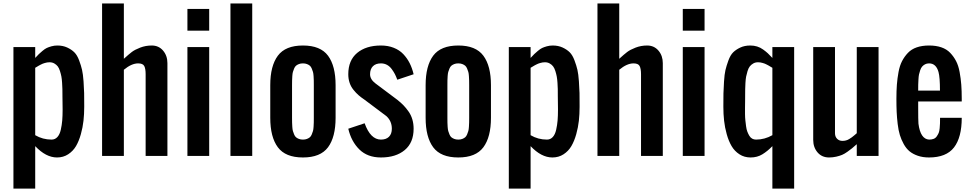

<svg xmlns="http://www.w3.org/2000/svg" viewBox="-20 -895 5564 1102"><path d="M463.4 -281.2Q463.4 -240.2 459.2 -202.1Q455.1 -164.1 444.1 -124.8Q433.1 -85.4 416.3 -56.6Q399.4 -27.8 371.3 -9.5Q343.3 8.8 307.1 8.8Q243.7 8.8 182.1 -56.2V187.5H57.1V-625H182.1V-562.5Q197.3 -578.6 203.1 -584.5Q209 -590.3 223.4 -602.5Q237.8 -614.7 248.3 -619.6Q258.8 -624.5 275.1 -629.2Q291.5 -633.8 309.1 -633.8Q340.8 -633.8 365.7 -622.3Q390.6 -610.8 406.7 -594.7Q422.9 -578.6 434.1 -548.6Q445.3 -518.6 450.9 -494.1Q456.5 -469.7 459.5 -428.2Q462.4 -386.7 462.9 -361.1Q463.4 -335.4 463.4 -290.5ZM338.4 -343.8V-348.6Q338.4 -370.6 338.1 -384Q337.9 -397.5 336.4 -419.7Q335 -441.9 332.3 -456.1Q329.6 -470.2 324.2 -487.3Q318.8 -504.4 311.3 -514.2Q303.7 -523.9 291.7 -530.8Q279.8 -537.6 264.6 -537.6Q257.3 -537.6 250.7 -536.6Q244.1 -535.6 237.1 -533.4Q230 -531.2 225.3 -529.5Q220.7 -527.8 213.4 -523.9Q206.1 -520 202.9 -518.3Q199.7 -516.6 191.9 -511.7Q184.1 -506.8 182.1 -505.9V-119.1Q225.1 -93.8 275.9 -93.8Q295.9 -93.8 309.3 -108.4Q322.8 -123 328.9 -150.1Q335 -177.2 337.2 -203.9Q339.4 -230.5 339.4 -266.1Q339.4 -281.2 338.9 -307.4Q338.4 -333.5 338.4 -343.8Z M690.9 -557.6Q718.8 -583 736.3 -596.4Q753.9 -609.9 784.9 -621.8Q815.9 -633.8 851.1 -633.8Q891.1 -633.8 916 -604.5Q940.9 -575.2 940.9 -532.7V0H815.9V-468.8Q815.9 -501 807.9 -516.1Q799.8 -531.2 772.9 -531.2Q734.9 -531.2 690.9 -494.6V0H565.9V-875H690.9Z M1055.7 -625H1180.7V0H1055.7ZM1055.7 -843.8H1180.7V-718.8H1055.7Z M1427.7 0H1302.7V-875H1427.7Z M1531.2 -218.8V-406.2Q1531.2 -516.6 1574.7 -575.2Q1618.2 -633.8 1718.8 -633.8Q1819.3 -633.8 1862.8 -575.2Q1906.2 -516.6 1906.2 -406.2V-218.8Q1906.2 -108.4 1862.8 -49.8Q1819.3 8.8 1718.8 8.8Q1618.2 8.8 1574.7 -49.8Q1531.2 -108.4 1531.2 -218.8ZM1656.2 -406.2V-218.8Q1656.2 -200.7 1656.5 -191.7Q1656.7 -182.6 1657.7 -167Q1658.7 -151.4 1661.1 -143.1Q1663.6 -134.8 1668 -123.8Q1672.4 -112.8 1679 -107.2Q1685.5 -101.6 1695.6 -97.7Q1705.6 -93.8 1718.8 -93.8Q1731.9 -93.8 1741.9 -97.7Q1752 -101.6 1758.5 -107.2Q1765.1 -112.8 1769.5 -123.8Q1773.9 -134.8 1776.4 -143.1Q1778.8 -151.4 1779.8 -167Q1780.8 -182.6 1781 -191.7Q1781.2 -200.7 1781.2 -218.8V-406.2Q1781.2 -424.3 1781 -433.3Q1780.8 -442.4 1779.8 -458Q1778.8 -473.6 1776.4 -481.9Q1773.9 -490.2 1769.5 -501.2Q1765.1 -512.2 1758.5 -517.8Q1752 -523.4 1741.9 -527.3Q1731.9 -531.2 1718.8 -531.2Q1705.6 -531.2 1695.6 -527.3Q1685.5 -523.4 1679 -517.8Q1672.4 -512.2 1668 -501.2Q1663.6 -490.2 1661.1 -481.9Q1658.7 -473.6 1657.7 -458Q1656.7 -442.4 1656.5 -433.3Q1656.2 -424.3 1656.2 -406.2Z M2260.3 -437.5Q2253.4 -456.1 2246.6 -469.5Q2239.7 -482.9 2228.3 -498.5Q2216.8 -514.2 2201.2 -522.7Q2185.5 -531.2 2166.5 -531.2Q2136.7 -531.2 2120.4 -514.9Q2104 -498.5 2104 -468.8Q2104 -439.5 2135.3 -416L2260.3 -322.3Q2281.2 -305.7 2296.1 -290.3Q2311 -274.9 2325.2 -254.6Q2339.4 -234.4 2346.7 -209.5Q2354 -184.6 2354 -156.2Q2354 -76.2 2303 -33.7Q2252 8.8 2166.5 8.8Q2089.4 8.8 2042.7 -37.1Q1996.1 -83 1979 -156.2L2072.8 -187.5Q2106.4 -93.8 2166.5 -93.8Q2196.3 -93.8 2212.6 -110.1Q2229 -126.5 2229 -156.2Q2229 -199.7 2197.8 -228.5L2072.8 -322.3Q2051.8 -336.4 2037.6 -348.9Q2023.4 -361.3 2008.8 -379.4Q1994.1 -397.5 1986.6 -419.9Q1979 -442.4 1979 -468.8Q1979 -548.8 2030 -591.3Q2081.1 -633.8 2166.5 -633.8Q2207 -633.8 2239.7 -620.8Q2272.5 -607.9 2294.7 -584.5Q2316.9 -561 2331.3 -532.5Q2345.7 -503.9 2354 -468.8Z M2422.9 -218.8V-406.2Q2422.9 -516.6 2466.3 -575.2Q2509.8 -633.8 2610.4 -633.8Q2710.9 -633.8 2754.4 -575.2Q2797.9 -516.6 2797.9 -406.2V-218.8Q2797.9 -108.4 2754.4 -49.8Q2710.9 8.8 2610.4 8.8Q2509.8 8.8 2466.3 -49.8Q2422.9 -108.4 2422.9 -218.8ZM2547.9 -406.2V-218.8Q2547.9 -200.7 2548.1 -191.7Q2548.3 -182.6 2549.3 -167Q2550.3 -151.4 2552.7 -143.1Q2555.2 -134.8 2559.6 -123.8Q2564 -112.8 2570.6 -107.2Q2577.1 -101.6 2587.2 -97.7Q2597.2 -93.8 2610.4 -93.8Q2623.5 -93.8 2633.5 -97.7Q2643.6 -101.6 2650.1 -107.2Q2656.7 -112.8 2661.1 -123.8Q2665.5 -134.8 2668 -143.1Q2670.4 -151.4 2671.4 -167Q2672.4 -182.6 2672.6 -191.7Q2672.9 -200.7 2672.9 -218.8V-406.2Q2672.9 -424.3 2672.6 -433.3Q2672.4 -442.4 2671.4 -458Q2670.4 -473.6 2668 -481.9Q2665.5 -490.2 2661.1 -501.2Q2656.7 -512.2 2650.1 -517.8Q2643.6 -523.4 2633.5 -527.3Q2623.5 -531.2 2610.4 -531.2Q2597.2 -531.2 2587.2 -527.3Q2577.1 -523.4 2570.6 -517.8Q2564 -512.2 2559.6 -501.2Q2555.2 -490.2 2552.7 -481.9Q2550.3 -473.6 2549.3 -458Q2548.3 -442.4 2548.1 -433.3Q2547.9 -424.3 2547.9 -406.2Z M3306.6 -281.2Q3306.6 -240.2 3302.5 -202.1Q3298.3 -164.1 3287.4 -124.8Q3276.4 -85.4 3259.5 -56.6Q3242.7 -27.8 3214.6 -9.5Q3186.5 8.8 3150.4 8.8Q3086.9 8.8 3025.4 -56.2V187.5H2900.4V-625H3025.4V-562.5Q3040.5 -578.6 3046.4 -584.5Q3052.2 -590.3 3066.7 -602.5Q3081.1 -614.7 3091.6 -619.6Q3102.1 -624.5 3118.4 -629.2Q3134.8 -633.8 3152.3 -633.8Q3184.1 -633.8 3209 -622.3Q3233.9 -610.8 3250 -594.7Q3266.1 -578.6 3277.3 -548.6Q3288.6 -518.6 3294.2 -494.1Q3299.8 -469.7 3302.7 -428.2Q3305.7 -386.7 3306.2 -361.1Q3306.6 -335.4 3306.6 -290.5ZM3181.6 -343.8V-348.6Q3181.6 -370.6 3181.4 -384Q3181.2 -397.5 3179.7 -419.7Q3178.2 -441.9 3175.5 -456.1Q3172.9 -470.2 3167.5 -487.3Q3162.1 -504.4 3154.5 -514.2Q3147 -523.9 3135 -530.8Q3123 -537.6 3107.9 -537.6Q3100.6 -537.6 3094 -536.6Q3087.4 -535.6 3080.3 -533.4Q3073.2 -531.2 3068.6 -529.5Q3064 -527.8 3056.6 -523.9Q3049.3 -520 3046.1 -518.3Q3043 -516.6 3035.2 -511.7Q3027.3 -506.8 3025.4 -505.9V-119.1Q3068.4 -93.8 3119.1 -93.8Q3139.2 -93.8 3152.6 -108.4Q3166 -123 3172.1 -150.1Q3178.2 -177.2 3180.4 -203.9Q3182.6 -230.5 3182.6 -266.1Q3182.6 -281.2 3182.1 -307.4Q3181.6 -333.5 3181.6 -343.8Z M3534.2 -557.6Q3562 -583 3579.6 -596.4Q3597.2 -609.9 3628.2 -621.8Q3659.2 -633.8 3694.3 -633.8Q3734.4 -633.8 3759.3 -604.5Q3784.2 -575.2 3784.2 -532.7V0H3659.2V-468.8Q3659.2 -501 3651.1 -516.1Q3643.1 -531.2 3616.2 -531.2Q3578.1 -531.2 3534.2 -494.6V0H3409.2V-875H3534.2Z M3898.9 -625H4023.9V0H3898.9ZM3898.9 -843.8H4023.9V-718.8H3898.9Z M4286.1 -633.8Q4307.1 -633.8 4325.4 -628.2Q4343.8 -622.6 4360.6 -610.4Q4377.4 -598.1 4387 -589.1Q4396.5 -580.1 4413.1 -562.5V-625H4538.1V187.5H4413.1V-56.2Q4385.3 -27.3 4355.7 -9.3Q4326.2 8.8 4288.1 8.8Q4252 8.8 4223.9 -9.5Q4195.8 -27.8 4179 -56.6Q4162.1 -85.4 4151.1 -124.8Q4140.1 -164.1 4136 -202.1Q4131.8 -240.2 4131.8 -281.2Q4131.8 -283.2 4131.8 -287.1Q4131.8 -334 4132.3 -358.6Q4132.8 -383.3 4135.5 -426.3Q4138.2 -469.2 4143.8 -492.9Q4149.4 -516.6 4160.6 -547.6Q4171.9 -578.6 4188 -594.5Q4204.1 -610.4 4229 -622.1Q4253.9 -633.8 4286.1 -633.8ZM4256.8 -343.8Q4256.8 -333.5 4256.6 -312.7Q4256.3 -292 4256.1 -277.1Q4255.9 -262.2 4256.1 -241Q4256.3 -219.7 4258.1 -203.9Q4259.8 -188 4262.2 -169.9Q4264.6 -151.9 4269.5 -139.2Q4274.4 -126.5 4281 -115.5Q4287.6 -104.5 4297.4 -99.1Q4307.1 -93.8 4319.3 -93.8Q4368.7 -93.8 4413.1 -119.1V-505.9Q4411.1 -506.8 4403.3 -511.7Q4395.5 -516.6 4392.3 -518.3Q4389.2 -520 4381.8 -523.9Q4374.5 -527.8 4369.9 -529.5Q4365.2 -531.2 4358.2 -533.4Q4351.1 -535.6 4344.5 -536.6Q4337.9 -537.6 4330.6 -537.6Q4315.4 -537.6 4303.5 -530.8Q4291.5 -523.9 4283.7 -514.2Q4275.9 -504.4 4270.5 -486.8Q4265.1 -469.2 4262.5 -455.6Q4259.8 -441.9 4258.5 -418.9Q4257.3 -396 4257.1 -383.5Q4256.8 -371.1 4256.8 -348.1Q4256.8 -345.2 4256.8 -343.8Z M4897.5 -67.4Q4878.9 -51.3 4870.4 -43.9Q4861.8 -36.6 4844.2 -24.2Q4826.7 -11.7 4813.2 -6.1Q4799.8 -0.5 4779.8 4.2Q4759.8 8.8 4738.3 8.8Q4697.3 8.8 4672.4 -20.3Q4647.5 -49.3 4647.5 -92.3V-625H4772.5V-130.4Q4772.5 -110.8 4784.4 -98.6Q4796.4 -86.4 4815.4 -86.4Q4825.7 -86.4 4835.4 -88.9Q4845.2 -91.3 4854.7 -97.4Q4864.3 -103.5 4869.6 -107.2Q4875 -110.8 4885 -119.6Q4895 -128.4 4897.5 -130.4V-625H5022.5V0H4897.5Z M5250 -281.2Q5250 -204.1 5251.5 -185.5Q5262.7 -96.7 5312.5 -93.8Q5327.6 -93.8 5338.9 -98.1Q5350.1 -102.5 5356.9 -112.8Q5363.8 -123 5367.7 -132.1Q5371.6 -141.1 5373.3 -158.7Q5375 -176.3 5375.2 -187Q5375.5 -197.8 5375.5 -218.8H5500Q5500 -106.4 5455.6 -48.8Q5411.1 8.8 5312 8.8Q5276.4 8.8 5248 -1Q5219.7 -10.7 5200.4 -26.6Q5181.2 -42.5 5167 -68.1Q5152.8 -93.8 5144.8 -120.1Q5136.7 -146.5 5132.3 -183.3Q5127.9 -220.2 5126.5 -252.4Q5125 -284.7 5125 -327.1Q5125 -373.5 5127.7 -409.2Q5130.4 -444.8 5137.2 -481.7Q5144 -518.6 5157.5 -544.4Q5170.9 -570.3 5191.2 -591.6Q5211.4 -612.8 5241.9 -623.3Q5272.5 -633.8 5312.5 -633.8Q5352.5 -633.8 5383.1 -623.3Q5413.6 -612.8 5433.8 -591.6Q5454.1 -570.3 5467.5 -544.4Q5481 -518.6 5487.8 -481.7Q5494.6 -444.8 5497.3 -409.2Q5500 -373.5 5500 -327.1V-312.5H5250ZM5375 -375Q5375 -451.2 5366.7 -481.4Q5353 -531.2 5312.5 -531.2Q5299.3 -531.2 5289.3 -525.9Q5279.3 -520.5 5272.7 -512.9Q5266.1 -505.4 5261.5 -491.7Q5256.8 -478 5254.6 -467.3Q5252.4 -456.5 5251.5 -438Q5250.5 -419.4 5250.2 -409.4Q5250 -399.4 5250 -380.4Q5250 -377 5250 -375Z"/></svg>

Font: OswaldRegular
Style: Regular
Weight: 400
Designer: vernon adams
Foundry: vernon adams
Version: Version 1.000